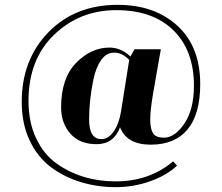

<svg xmlns="http://www.w3.org/2000/svg" viewBox="-20 -592 919 795"><path d="M433 -395Q481 -395 520 -358L537 -388H646L614 -206Q602 -134 602 -96.5Q602 -59 613.5 -40.5Q625 -22 659 -22Q704 -22 743.5 -80.5Q783 -139 783 -237Q783 -383 698 -466.5Q613 -550 461.5 -550Q310 -550 204 -448Q98 -346 98 -174Q98 -86 129.5 -19.5Q161 47 214 85Q319 159 459 159Q599 159 697 76L713 94Q669 135 600.5 159Q532 183 458 183Q384 183 314.5 162Q245 141 189.5 99Q134 57 102 -12Q70 -81 70 -170Q70 -345 180.5 -458.5Q291 -572 467 -572Q620 -572 714.5 -485.5Q809 -399 809 -244Q809 -119 756.5 -56Q704 7 604.5 7Q505 7 477 -65Q451 5 380 5Q309 5 271 -39Q233 -83 233 -147Q233 -268 295 -331.5Q357 -395 433 -395ZM481 -130 515 -344Q486 -374 453 -374Q420 -374 398.5 -343Q377 -312 367 -264Q349 -178 349 -97Q349 -16 400 -16Q429 -16 451 -48Q473 -80 481 -130Z"/></svg>

Font: SVN-Abril Fatface
Style: Regular
Weight: 400
Designer: Veronika Burian, Jos? Scaglione
Foundry: TypeTogether
Version: Version 1.001